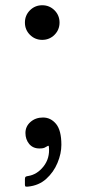

<svg xmlns="http://www.w3.org/2000/svg" viewBox="-20 -556 329 732"><path d="M77 -49C77 -32.7 81.8 -18.8 91.2 -7.2C100.8 4.2 113.7 10 130 10C135.3 10 139.9 9.7 143.8 9C147.6 8.3 151.5 6.7 155.5 4C158.2 2.3 160.6 1 162.8 0C164.9 -1 166.2 0.5 166.5 4.5C169.2 33.2 162.3 57.8 146 78.5C129.7 99.2 110.2 111.3 87.5 115C83.8 115.3 80.8 116.2 78.5 117.5C76.2 118.8 75 121.8 75 126.5V148C75 152.3 76 154.8 78 155.2C80 155.8 82.8 155.8 86.5 155.5C114.2 152.8 137.4 143 156.2 126C175.1 109 189.4 88.7 199.2 65C209.1 41.3 214 18.3 214 -4C214 -40.7 207.2 -67.2 193.8 -83.5C180.2 -99.8 163.7 -108 144 -108C125 -108 109.1 -102.3 96.2 -91C83.4 -79.7 77 -65.7 77 -49ZM75 -470C75 -451.7 81.4 -436.1 94.2 -423.2C107.1 -410.4 122.7 -404 141 -404C159.3 -404 174.9 -410.4 187.8 -423.2C200.6 -436.1 207 -451.7 207 -470C207 -488.3 200.6 -503.9 187.8 -516.8C174.9 -529.6 159.3 -536 141 -536C122.7 -536 107.1 -529.6 94.2 -516.8C81.4 -503.9 75 -488.3 75 -470Z"/></svg>

Font: Besley*
Style: Regular
Weight: 400
Designer: Owen Earl
Foundry: indestructible type*
Version: Version 3.000; ttfautohint (v1.8.3)